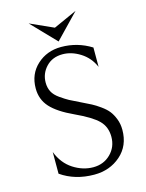

<svg xmlns="http://www.w3.org/2000/svg" viewBox="-129 -946 787 1036"><g transform="rotate(-15 264.0 -428.0)"><path d="M266 -809 397 -868 266 -732 135 -868ZM267 12Q160 12 81 -43V-164Q107 -97 160.5 -62.5Q214 -28 272 -28Q330 -28 369 -66.5Q408 -105 408 -162Q408 -217 373 -252.5Q338 -288 247 -330Q160 -370 120.5 -413.5Q81 -457 81 -519Q81 -599 136 -649.5Q191 -700 271 -700Q362 -700 439 -652V-544Q415 -599 366.5 -629.5Q318 -660 268 -660Q211 -660 176 -623Q141 -586 141 -535Q141 -507 152.5 -484.5Q164 -462 192 -442.5Q220 -423 238.5 -413Q257 -403 299 -383Q332 -367 351.5 -357Q371 -347 397.5 -328Q424 -309 438.5 -290.5Q453 -272 464 -244Q475 -216 475 -183Q475 -94 414.5 -41Q354 12 267 12Z"/></g></svg>

Font: Bellefair
Style: Regular
Weight: 400
Designer: Nick Shinn, Liron Lavi Turkenic
Foundry: Shinntype
Version: Version 1.003;PS 001.003;hotconv 1.0.88;makeotf.lib2.5.64775